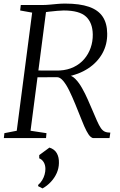

<svg xmlns="http://www.w3.org/2000/svg" viewBox="-20 -771 670 1072"><path d="M1.5 0 4.5 -27.5 73.5 -41 159.5 -700.5 92.5 -712.5 96 -743H214.5Q235.5 -743 256.8 -745Q278 -747 299.8 -749Q321.5 -751 343.5 -751Q425 -751 476.8 -733Q528.5 -715 553.2 -678Q578 -641 578.5 -584Q579.5 -523 551.5 -472.8Q523.5 -422.5 471.5 -388.5Q419.5 -354.5 348 -341.5L357 -350Q379 -352 399.8 -331.2Q420.5 -310.5 438.2 -279Q456 -247.5 469.5 -216.5Q483 -185.5 491.5 -166Q509.5 -124 521.2 -97.2Q533 -70.5 543 -56Q553 -41.5 565.2 -36Q577.5 -30.5 596 -30.5L591.5 0H501.5Q493.5 0 484 -9Q474.5 -18 462.8 -40.2Q451 -62.5 436 -101Q418.5 -145 401 -187.8Q383.5 -230.5 366.8 -264.8Q350 -299 333 -319.2Q316 -339.5 299.5 -340Q297.5 -340 282.2 -340Q267 -340 246.5 -339.8Q226 -339.5 206.2 -339.5Q186.5 -339.5 175.5 -339.5L182 -378Q193 -377.5 212.5 -377.2Q232 -377 253.5 -377Q275 -377 292 -377Q309 -377 314.5 -377.5Q357.5 -380 392 -396.8Q426.5 -413.5 450.2 -441.2Q474 -469 486.2 -504.2Q498.5 -539.5 498 -578.5Q497 -644 460.2 -678.2Q423.5 -712.5 335.5 -712.5Q323.5 -712.5 300 -710.5Q276.5 -708.5 253.5 -705.8Q230.5 -703 220.5 -700.5L240 -728.5L150.5 -41L239.5 -27.5L237 0ZM193 268.5V261.5Q206.5 250 215.5 235Q224.5 220 229 203.8Q233.5 187.5 233.5 172.5Q233.5 150 223.8 134.2Q214 118.5 199 113V95L256 53Q284.5 62 297.2 84.5Q310 107 309 139.5Q308.5 169 296.5 195.8Q284.5 222.5 264 244.5Q243.5 266.5 217.5 281Z"/></svg>

Font: Merriweather 72pt Light
Style: Italic
Weight: 300
Italic angle: -7.8°
Version: Version 2.101